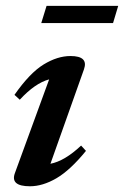

<svg xmlns="http://www.w3.org/2000/svg" viewBox="-20 -638 432 670"><path d="M32 -34 151.5 -361Q102.5 -348 49 -290L30.5 -307Q84 -383.5 132.2 -413Q180.5 -442.5 226 -442.5Q289.5 -442.5 273 -396L156 -66.5Q205.5 -76 263 -130L280 -111.5Q225 -44 177 -16Q129 12 84.5 12Q15 12 32 -34ZM124 -557.5 142.5 -617.5H392.5L374.5 -557.5Z"/></svg>

Font: Newsreader Text SemiBold
Style: Italic
Weight: 600
Italic angle: -17°
Designer: Hugues Gentile
Foundry: Production Type
Version: Version 1.001